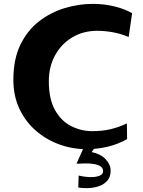

<svg xmlns="http://www.w3.org/2000/svg" viewBox="-20 -768 738 991"><path d="M427 2Q353 2 285 -23Q217 -48 163.5 -95Q110 -142 79.5 -208Q49 -274 49 -356Q49 -462 85 -536.5Q121 -611 181 -657.5Q241 -704 313.5 -726Q386 -748 458 -748Q516 -748 568.5 -735.5Q621 -723 662 -700L644 -577Q604 -594 562.5 -601.5Q521 -609 482 -609Q410 -609 353.5 -575.5Q297 -542 264.5 -483Q232 -424 232 -349Q232 -256 264.5 -199Q297 -142 348.5 -116.5Q400 -91 456 -91Q507 -91 550 -101Q593 -111 635 -131L636 -50Q586 -22 532.5 -10Q479 2 427 2ZM375 77 421 -27 487 -31 453 17Q499 26 525 53.5Q551 81 551 113Q551 145 534 164.5Q517 184 490.5 193Q464 202 435.5 203Q407 204 384 200L386 138Q401 142 422 144.5Q443 147 463.5 145.5Q484 144 498 137Q512 130 512 115Q512 98 497.5 89.5Q483 81 461.5 78Q440 75 418 75.5Q396 76 381 77V76Z"/></svg>

Font: Marhey SemiBold
Style: Regular
Weight: 600
Designer: Nur Syamsi & Bustanul Arifin
Foundry: Namelatype
Version: Version 1.000; ttfautohint (v1.8.4.7-5d5b)